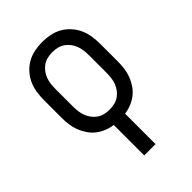

<svg xmlns="http://www.w3.org/2000/svg" viewBox="-218 -624 936 936"><g transform="rotate(-45 250.0 -156.5)"><path d="M211 215V5Q188 2 165.5 -7Q143 -16 124.5 -30.5Q106 -45 92.5 -65Q79 -85 70.5 -107Q62 -129 59 -152.5Q56 -176 56 -200V-320Q56 -347 60 -374Q64 -401 75 -425.5Q86 -450 104.5 -470.5Q123 -491 146 -504Q169 -517 196 -522.5Q223 -528 250 -528Q277 -528 304 -522.5Q331 -517 354 -504Q377 -491 395.5 -470.5Q414 -450 425 -425.5Q436 -401 440 -374Q444 -347 444 -320V-200Q444 -176 441 -152.5Q438 -129 429.5 -107Q421 -85 407.5 -65Q394 -45 375.5 -30.5Q357 -16 334.5 -7Q312 2 289 5V215ZM250 -62Q267 -62 284 -66Q301 -70 315 -79.5Q329 -89 339.5 -103Q350 -117 356 -133Q362 -149 364 -166Q366 -183 366 -200V-320Q366 -337 364 -354Q362 -371 356 -387Q350 -403 339.5 -417Q329 -431 315 -440.5Q301 -450 284 -454Q267 -458 250 -458Q233 -458 216 -454Q199 -450 185 -440.5Q171 -431 160.5 -417Q150 -403 144 -387Q138 -371 136 -354Q134 -337 134 -320V-200Q134 -183 136 -166Q138 -149 144 -133Q150 -117 160.5 -103Q171 -89 185 -79.5Q199 -70 216 -66Q233 -62 250 -62Z"/></g></svg>

Font: Iosevka Fuck
Style: Regular
Weight: 400
Monospace: yes
Designer: Belleve Invis
Foundry: Belleve Invis
Version: Version 28.0.7; ttfautohint (v1.8.3)